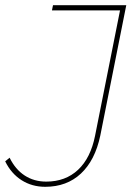

<svg xmlns="http://www.w3.org/2000/svg" viewBox="-49 -719 528 739"><path d="M437 -699 337 -197Q317 -102 262.5 -51Q208 0 125 0Q74 0 34 -25.5Q-6 -51 -29 -98L-12 -112Q10 -67 46 -43.5Q82 -20 129 -20Q203 -20 251.5 -65.5Q300 -111 317 -197L413 -679H151L155 -699Z"/></svg>

Font: Gontserrat Thin
Style: Italic
Weight: 250
Italic angle: -11.3°
Designer: Julieta Ulanovsky
Foundry: Julieta Ulanovsky
Version: Version 6.001